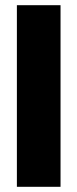

<svg xmlns="http://www.w3.org/2000/svg" viewBox="-20 -719 298 739"><path d="M45 -699H213V0H45Z"/></svg>

Font: Readiness
Style: Bold
Weight: 700
Designer: Katatrad Team
Foundry: CadsonDemak
Version: Version 1.00;January 16, 2020;FontCreator 12.0.0.2550 64-bit